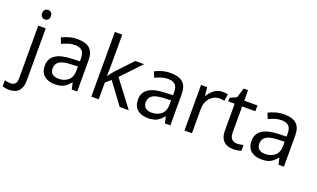

<svg xmlns="http://www.w3.org/2000/svg" viewBox="-152 -1320 3498 2121"><g transform="rotate(20 1597.0 -260.0)"><path d="M78 -681Q78 -710 93 -723.5Q108 -737 130 -737Q150 -737 165.5 -723.5Q181 -710 181 -681Q181 -653 165.5 -639Q150 -625 130 -625Q108 -625 93 -639Q78 -653 78 -681ZM22 240Q-3 240 -22 236.5Q-41 233 -55 228V157Q-40 161 -24 164Q-8 167 11 167Q43 167 64 149.5Q85 132 85 83V-536H173V80Q173 155 137 197.5Q101 240 22 240Z M546 -545Q644 -545 691 -502Q738 -459 738 -365V0H674L657 -76H653Q618 -32 579.5 -11Q541 10 473 10Q400 10 352 -28.5Q304 -67 304 -149Q304 -229 367 -272.5Q430 -316 561 -320L652 -323V-355Q652 -422 623 -448Q594 -474 541 -474Q499 -474 461 -461.5Q423 -449 390 -433L363 -499Q398 -518 446 -531.5Q494 -545 546 -545ZM572 -259Q472 -255 433.5 -227Q395 -199 395 -148Q395 -103 422.5 -82Q450 -61 493 -61Q561 -61 606 -98.5Q651 -136 651 -214V-262Z M991 -363Q991 -347 989.5 -321Q988 -295 987 -276H991Q997 -284 1009 -299Q1021 -314 1033.5 -329.5Q1046 -345 1055 -355L1226 -536H1329L1112 -307L1344 0H1238L1052 -250L991 -197V0H904V-760H991Z M1641 -545Q1739 -545 1786 -502Q1833 -459 1833 -365V0H1769L1752 -76H1748Q1713 -32 1674.5 -11Q1636 10 1568 10Q1495 10 1447 -28.5Q1399 -67 1399 -149Q1399 -229 1462 -272.5Q1525 -316 1656 -320L1747 -323V-355Q1747 -422 1718 -448Q1689 -474 1636 -474Q1594 -474 1556 -461.5Q1518 -449 1485 -433L1458 -499Q1493 -518 1541 -531.5Q1589 -545 1641 -545ZM1667 -259Q1567 -255 1528.5 -227Q1490 -199 1490 -148Q1490 -103 1517.5 -82Q1545 -61 1588 -61Q1656 -61 1701 -98.5Q1746 -136 1746 -214V-262Z M2249 -546Q2264 -546 2281.5 -544.5Q2299 -543 2312 -540L2301 -459Q2288 -462 2272.5 -464Q2257 -466 2243 -466Q2202 -466 2166 -443.5Q2130 -421 2108.5 -380.5Q2087 -340 2087 -286V0H1999V-536H2071L2081 -438H2085Q2111 -482 2152 -514Q2193 -546 2249 -546Z M2591 -62Q2611 -62 2632 -65.5Q2653 -69 2666 -73V-6Q2652 1 2626 5.5Q2600 10 2576 10Q2534 10 2498.5 -4.5Q2463 -19 2441 -55Q2419 -91 2419 -156V-468H2343V-510L2420 -545L2455 -659H2507V-536H2662V-468H2507V-158Q2507 -109 2530.5 -85.5Q2554 -62 2591 -62Z M2976 -545Q3074 -545 3121 -502Q3168 -459 3168 -365V0H3104L3087 -76H3083Q3048 -32 3009.5 -11Q2971 10 2903 10Q2830 10 2782 -28.5Q2734 -67 2734 -149Q2734 -229 2797 -272.5Q2860 -316 2991 -320L3082 -323V-355Q3082 -422 3053 -448Q3024 -474 2971 -474Q2929 -474 2891 -461.5Q2853 -449 2820 -433L2793 -499Q2828 -518 2876 -531.5Q2924 -545 2976 -545ZM3002 -259Q2902 -255 2863.5 -227Q2825 -199 2825 -148Q2825 -103 2852.5 -82Q2880 -61 2923 -61Q2991 -61 3036 -98.5Q3081 -136 3081 -214V-262Z"/></g></svg>

Font: Noto Sans Hanunoo
Style: Regular
Weight: 400
Designer: Monotype Design Team
Foundry: Monotype Imaging Inc.
Version: Version 2.003; ttfautohint (v1.8.4.7-5d5b)